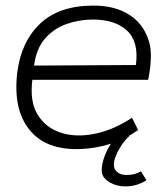

<svg xmlns="http://www.w3.org/2000/svg" viewBox="-20 -523 594 688"><path d="M511 -237H96Q86 -159 115 -112Q144 -65 198 -47.5Q252 -30 319 -43.5Q386 -57 453 -101L475 -57Q426 -23 374 -7Q322 9 269 11Q145 16 85.5 -58Q26 -132 42 -264Q56 -374 124 -438.5Q192 -503 315 -503Q392 -503 443.5 -470Q495 -437 514 -374Q522 -347 520.5 -312Q519 -277 511 -237ZM313 -453Q264 -453 218.5 -437Q173 -421 141.5 -385Q110 -349 102 -288L467 -290Q478 -374 435 -413.5Q392 -453 313 -453ZM505 123Q474 142 442.5 144.5Q411 147 386.5 137Q362 127 351 111Q338 90 351 48Q364 6 398 -38L444 -36Q429 -23 413.5 0.5Q398 24 391 47.5Q384 71 393 86Q406 104 434.5 104Q463 104 485 91Z"/></svg>

Font: Kulim Park ExtraLight
Style: Italic
Weight: 275
Italic angle: -8°
Designer: Noponies / Dale Sattler
Foundry: Noponies
Version: Version 1.000; ttfautohint (v1.8.3)